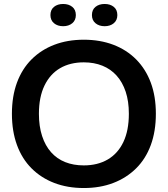

<svg xmlns="http://www.w3.org/2000/svg" viewBox="-20 -938 845 967"><path d="M402 9Q320 9 253.5 -16.5Q187 -42 139 -90Q91 -138 65.5 -207.5Q40 -277 40 -365Q40 -453 65.5 -522Q91 -591 139 -639Q187 -687 253.5 -712.5Q320 -738 402 -738Q484 -738 551 -712.5Q618 -687 666 -638.5Q714 -590 739.5 -521.5Q765 -453 765 -365Q765 -277 739.5 -207.5Q714 -138 665.5 -90Q617 -42 550.5 -16.5Q484 9 402 9ZM402 -105Q472 -105 523 -135Q574 -165 601.5 -223Q629 -281 629 -365Q629 -428 613 -476Q597 -524 567.5 -557Q538 -590 496 -607Q454 -624 402 -624Q333 -624 282.5 -594.5Q232 -565 204 -507Q176 -449 176 -365Q176 -302 192 -253Q208 -204 237.5 -171Q267 -138 308.5 -121.5Q350 -105 402 -105ZM507 -806Q479 -806 461 -821Q443 -836 443 -862Q443 -889 461 -903.5Q479 -918 507 -918Q535 -918 553 -903.5Q571 -889 571 -862Q571 -836 553 -821Q535 -806 507 -806ZM298 -806Q270 -806 252 -821Q234 -836 234 -862Q234 -889 252 -903.5Q270 -918 298 -918Q326 -918 344 -903.5Q362 -889 362 -862Q362 -836 344 -821Q326 -806 298 -806Z"/></svg>

Font: Mona Sans ExtraLight SemiBold
Style: Regular
Weight: 600
Version: Version 2.000